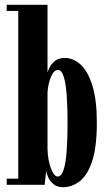

<svg xmlns="http://www.w3.org/2000/svg" viewBox="-20 -770 455 800"><path d="M243 10Q218 10 203 -2.5Q188 -15 180.8 -31.2Q173.5 -47.5 172.5 -57.5L166 0H8V-25.5H56V-724.5H8V-750H178V-468Q179.5 -474 186.5 -488.8Q193.5 -503.5 208.8 -516Q224 -528.5 251 -528.5Q285.5 -528.5 315.8 -501Q346 -473.5 364.8 -414Q383.5 -354.5 383.5 -259Q383.5 -156.5 363.8 -97.8Q344 -39 311.8 -14.5Q279.5 10 243 10ZM220 -34.5Q236.5 -34.5 245.5 -64Q254.5 -93.5 258 -144Q261.5 -194.5 261.5 -257.5Q261.5 -318 258.2 -368.2Q255 -418.5 246.2 -448.5Q237.5 -478.5 221 -478.5Q204.5 -478.5 192.5 -450.2Q180.5 -422 178 -384.5V-149.5Q179 -104.5 192 -69.5Q205 -34.5 220 -34.5Z"/></svg>

Font: Imbue 50pt
Style: Bold
Weight: 700
Designer: Tyler Finck
Foundry: Etcetera Type Company
Version: Version 1.102; ttfautohint (v1.8.3)